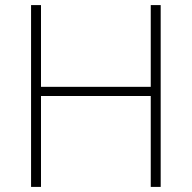

<svg xmlns="http://www.w3.org/2000/svg" viewBox="-20 -827 753 754"><path d="M611 -93H572V-450H141V-93H102V-807H141V-486H572V-807H611Z"/></svg>

Font: Noto Sans Kannada UI ExtraLight
Style: Regular
Weight: 200
Designer: Jelle Bosma - Monotype Design Team
Foundry: Monotype Imaging Inc.
Version: Version 2.005; ttfautohint (v1.8.4.7-5d5b)